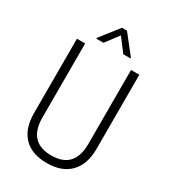

<svg xmlns="http://www.w3.org/2000/svg" viewBox="-216 -1008 1003 1127"><g transform="rotate(30 285.0 -444.5)"><path d="M497.1 -710.9V-206.5Q496.6 -103.5 441.7 -46.9Q386.7 9.8 285.6 9.8Q183.1 9.8 128.7 -46.1Q74.2 -102.1 74.2 -208.5V-710.9H129.9V-210.4Q129.9 -42 285.6 -42Q439 -42 440.9 -205.6V-710.9ZM404.3 -772.9V-768.1H355.5L288.1 -856.9L220.7 -768.1H172.9V-773.9L271 -898.9H304.7Z"/></g></svg>

Font: MAUL Condensed Light
Style: Light
Weight: 300
Designer: MAUL
Version: Version 2.137; 2017; ttfautohint (v1.8.3)